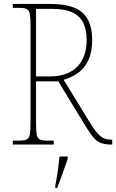

<svg xmlns="http://www.w3.org/2000/svg" viewBox="-20 -734 590 975"><path d="M45 0V-20H79Q104 -20 116 -26Q128 -32 131.5 -51Q135 -70 135 -108V-606Q135 -645 131.5 -663.5Q128 -682 116 -688Q104 -694 79 -694H45V-714H234Q348 -714 398 -670.5Q448 -627 448 -531Q448 -469 428.5 -428Q409 -387 376 -363.5Q343 -340 303 -329L440 -106Q468 -61 489.5 -43Q511 -25 541 -25H550V0H547Q512 0 491.5 -8Q471 -16 454.5 -36Q438 -56 416 -91L276 -321H163V-108Q163 -70 166.5 -51Q170 -32 182 -26Q194 -20 219 -20H253V0ZM233 -346Q323 -346 371.5 -394.5Q420 -443 420 -531Q420 -580 404 -615.5Q388 -651 349.5 -670Q311 -689 243 -689H163V-346ZM261 208Q268 171 273.5 133.5Q279 96 282 61H324V71Q317 92 307.5 119.5Q298 147 288 174Q278 201 270 221H261Z"/></svg>

Font: Noto Serif Bengali SemiCondensed Thin
Style: Regular
Weight: 100
Width: 4
Designer: Juan Bruce, Universal Thirst, Indian Type Foundry and the Monotype Design Team.
Foundry: Monotype Imaging Inc.
Version: Version 2.003; ttfautohint (v1.8.4.7-5d5b)